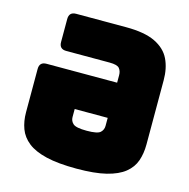

<svg xmlns="http://www.w3.org/2000/svg" viewBox="-107 -825 930 944"><g transform="rotate(15 357.5 -352.5)"><path d="M364 15Q270 15 209.5 0.5Q149 -14 115 -41Q81 -68 67 -105.5Q53 -143 53 -189V-409Q53 -445 89 -445H448V-483Q448 -504 437 -517.5Q426 -531 387 -531H166Q130 -531 130 -567V-684Q130 -720 166 -720H420Q515 -720 568.5 -694Q622 -668 644 -622.5Q666 -577 666 -516V-189Q666 -143 653 -105.5Q640 -68 606.5 -41Q573 -14 514.5 0.5Q456 15 364 15ZM364 -178Q419 -178 433.5 -191.5Q448 -205 448 -225V-266H280V-225Q280 -205 295 -191.5Q310 -178 364 -178Z"/></g></svg>

Font: Bungee Tint
Style: Regular
Weight: 400
Designer: David Jonathan Ross
Foundry: David Jonathan Ross
Version: Version 2.001